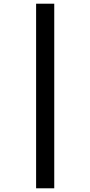

<svg xmlns="http://www.w3.org/2000/svg" viewBox="-20 -784 488 1037"><path d="M175 -764H273V233H175Z"/></svg>

Font: Noto Sans Khmer Condensed SemiBold
Style: Regular
Weight: 600
Width: 3
Designer: Danh Hong and the Monotype Design Team
Foundry: Monotype Imaging Inc.
Version: Version 2.004